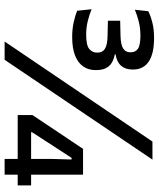

<svg xmlns="http://www.w3.org/2000/svg" viewBox="52 -738 686 830"><g transform="rotate(90 395.0 -323.0)"><path d="M140 -292Q104.5 -292 74.2 -299Q44 -306 26.5 -313.5L20 -376Q41 -367 69.5 -359.8Q98 -352.5 129.5 -352.5Q175.5 -352.5 191.5 -365.8Q207.5 -379 207.5 -399V-401.5Q207.5 -411.5 203.8 -419.5Q200 -427.5 191.8 -433Q183.5 -438.5 169.8 -441.5Q156 -444.5 135.5 -445L69.5 -446.5V-499.5L135.5 -501Q173.5 -502 189.8 -512.5Q206 -523 206 -543V-546Q206 -565.5 190.8 -576.2Q175.5 -587 134 -587Q99.5 -587 71 -579.2Q42.5 -571.5 22 -563L28.5 -621Q48 -631 77.2 -638.5Q106.5 -646 144 -646Q212.5 -646 246.5 -622.8Q280.5 -599.5 280.5 -555.5V-552Q280.5 -522.5 264.5 -503.8Q248.5 -485 215 -479.5V-471.5L212.5 -477Q248.5 -470.5 265.8 -451Q283 -431.5 283 -397V-392.5Q283 -363.5 268 -340.8Q253 -318 221.2 -305Q189.5 -292 140 -292ZM159.5 0 592 -639H670L238.5 0ZM667 0V-204L669.5 -289.5H662.5L551.5 -118.5V-94.5L518 -114.5H781.5V-56.5H477.5V-120.5L623.5 -339H735V0Z"/></g></svg>

Font: Anek Tamil Medium
Style: Regular
Weight: 500
Designer: Aadarsh Rajan (Tamil), Yesha Goshar (Latin)
Foundry: Ek Type
Version: Version 1.003